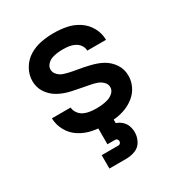

<svg xmlns="http://www.w3.org/2000/svg" viewBox="-177 -659 929 994"><g transform="rotate(-30 288.0 -162.0)"><path d="M286 8Q318 8 349 4Q380 0 409 -11.5Q438 -23 462.5 -43.5Q487 -64 500.5 -93Q514 -122 514 -153Q514 -172 509 -190Q504 -208 493.5 -223.5Q483 -239 469.5 -251.5Q456 -264 439.5 -273Q423 -282 405.5 -288Q388 -294 370 -298.5Q352 -303 334 -306.5Q316 -310 297.5 -313Q279 -316 261 -320Q243 -324 225.5 -329.5Q208 -335 194 -349.5Q180 -364 180 -382Q180 -399 192.5 -412.5Q205 -426 221 -431.5Q237 -437 254 -439Q271 -441 288 -441Q306 -441 323.5 -438.5Q341 -436 357 -428Q373 -420 383.5 -405Q394 -390 394 -372H506Q506 -411 487 -445.5Q468 -480 435.5 -501.5Q403 -523 365 -530.5Q327 -538 288 -538Q250 -538 212.5 -531Q175 -524 142 -504Q109 -484 89 -449.5Q69 -415 69 -377Q69 -359 74 -341Q79 -323 89.5 -307.5Q100 -292 113.5 -279.5Q127 -267 143.5 -258Q160 -249 177.5 -242.5Q195 -236 213 -232Q231 -228 249 -224.5Q267 -221 285.5 -217.5Q304 -214 322 -210.5Q340 -207 357.5 -201Q375 -195 389 -181Q403 -167 403 -149Q403 -131 389 -117.5Q375 -104 357.5 -98.5Q340 -93 322 -91Q304 -89 286 -89Q268 -89 249 -91.5Q230 -94 213 -102Q196 -110 184.5 -126Q173 -142 172 -160H60Q61 -121 80.5 -85.5Q100 -50 134.5 -28.5Q169 -7 208 0.5Q247 8 286 8ZM188 214H288Q316 214 342.5 204Q369 194 382.5 169Q396 144 396 117Q396 97 389.5 78.5Q383 60 368 46.5Q353 33 335 27Q334 27 334 27Q334 27 334 27V0H242V100H288Q295 100 299.5 105Q304 110 304 117Q304 124 299.5 129Q295 134 288 134H188Z"/></g></svg>

Font: Iosevka Sparkle Semibold
Style: Regular
Weight: 600
Designer: Belleve Invis
Foundry: Belleve Invis
Version: Version 4.5.0; ttfautohint (v1.8.3)